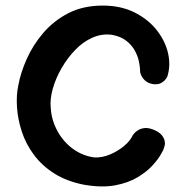

<svg xmlns="http://www.w3.org/2000/svg" viewBox="-20 -671 668 689"><path d="M282 -8Q220 -20 175.5 -48Q131 -76 102 -115Q73 -154 58.5 -198Q44 -242 41 -286Q38 -330 46 -366Q54 -410 76 -459.5Q98 -509 135 -552.5Q172 -596 225 -623.5Q278 -651 349 -651Q414 -651 463.5 -626Q513 -601 543.5 -561.5Q574 -522 583.5 -478Q593 -434 580 -395Q580 -395 575 -387.5Q570 -380 559 -373.5Q548 -367 530 -369Q511 -372 500.5 -382Q490 -392 486.5 -401.5Q483 -411 483 -411Q483 -411 482.5 -422.5Q482 -434 478 -452.5Q474 -471 463.5 -490Q453 -509 433.5 -524.5Q414 -540 382 -546Q346 -551 312 -536Q278 -521 250 -492Q222 -463 201 -426.5Q180 -390 169.5 -353Q159 -316 162 -285Q164 -252 175 -224.5Q186 -197 202 -176Q218 -155 237.5 -140Q257 -125 278.5 -116.5Q300 -108 320 -106Q347 -105 374.5 -116.5Q402 -128 424.5 -146.5Q447 -165 456 -185Q456 -185 460.5 -191Q465 -197 475 -203.5Q485 -210 499.5 -211.5Q514 -213 535 -204Q552 -196 560 -186.5Q568 -177 570.5 -167Q573 -157 571 -149Q569 -141 567 -136Q565 -131 565 -131Q565 -131 556 -115Q547 -99 527 -77Q507 -55 474 -35Q441 -15 393.5 -6Q346 3 282 -8Z"/></svg>

Font: Sour Gummy Medium
Style: Regular
Weight: 500
Designer: Stefie Justprince
Foundry: Eifetstype
Version: Version 1.000